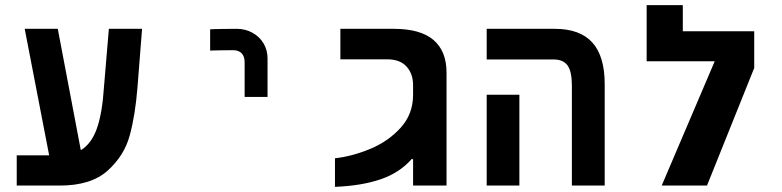

<svg xmlns="http://www.w3.org/2000/svg" viewBox="-20 -721 3040 746"><path d="M45 -117.5H171L76 -609H204.5L294 -137.5Q335.5 -162.5 356.5 -222Q377.5 -281.5 384 -383.5L403 -609H532L514 -379.5Q505.5 -274 484.2 -195.2Q463 -116.5 398.5 -58.2Q334 0 212 0H45Z M900 -609Q878.5 -609 842.2 -608.5Q806 -608 796.5 -607V-524.5Q803.5 -525 834.5 -525.5Q865.5 -526 886 -526Q907 -526 918.8 -514Q930.5 -502 930.5 -479V-344.5H1019.5V-494Q1019.5 -526.5 1003.8 -552.8Q988 -579 960.5 -594Q933 -609 900 -609Z M1585 -352.5V-389.5Q1585 -434.5 1559.5 -462.5Q1534 -490.5 1484.5 -490.5H1302.5V-609H1510Q1613.5 -609 1664.2 -565.8Q1715 -522.5 1715 -438.5V-330.5V0H1585V-102.5L1579.5 -103Q1532 -49 1457.8 -24Q1383.5 1 1281.5 5V-106Q1348.5 -113.5 1418.5 -142.5Q1488.5 -171.5 1536.8 -224.8Q1585 -278 1585 -352.5Z M2130.5 -490H1871V-609H2135.5Q2233.5 -609 2281.5 -555.8Q2329.5 -502.5 2329.5 -394.5V0H2202V-388.5Q2202 -443.5 2185.2 -466.8Q2168.5 -490 2130.5 -490ZM1871 -353H1998V0H1871Z M2910.5 -599.5V-457L2727 0H2551L2757 -483H2492.5V-701H2633V-599.5Z"/></svg>

Font: JuliaMono
Style: Bold
Weight: 700
Monospace: yes
Designer: cormullion
Foundry: corm
Version: Version 0.055; ttfautohint (v1.8.4)